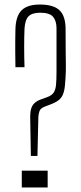

<svg xmlns="http://www.w3.org/2000/svg" viewBox="-20 -826 358 846"><path d="M116 -139 113 -312Q113 -333 117.5 -347.8Q122 -362.5 133 -372.5Q144 -382.5 163 -389L188 -398Q207 -405 215.8 -417Q224.5 -429 226.8 -451.2Q229 -473.5 229 -511V-701Q229 -734 213.8 -752Q198.5 -770 157 -770Q122 -770 106.2 -754.5Q90.5 -739 88 -700Q86.5 -664 86.5 -620.2Q86.5 -576.5 88 -530H48Q47.5 -566.5 47.2 -594.8Q47 -623 47.2 -647.5Q47.5 -672 48 -697Q49.5 -755 75 -780.5Q100.5 -806 156 -806Q215.5 -806 242.2 -780.8Q269 -755.5 269 -697Q269 -629 269.5 -593.8Q270 -558.5 270.2 -541.2Q270.5 -524 270 -510Q268.5 -472.5 266 -448.2Q263.5 -424 256.8 -408.5Q250 -393 236.2 -383Q222.5 -373 198 -364L179 -357Q158 -349 153.8 -336Q149.5 -323 149 -311L145 -139ZM76 0V-74H190V0Z"/></svg>

Font: Big Shoulders Text SC Thin
Style: Regular
Weight: 100
Designer: Patric King
Foundry: XO Type Co
Version: Version 2.002